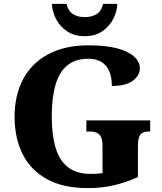

<svg xmlns="http://www.w3.org/2000/svg" viewBox="-20 -957 832 987"><path d="M433 10Q305 10 221.5 -36Q138 -82 96.5 -164.5Q55 -247 55 -358Q55 -466 98 -548.5Q141 -631 226.5 -677.5Q312 -724 437 -724Q524 -724 582 -708.5Q640 -693 669.5 -666Q699 -639 699 -606Q699 -570 663.5 -542.5Q628 -515 555 -515Q555 -560 541.5 -591Q528 -622 501.5 -638.5Q475 -655 435 -655Q367 -655 325.5 -620.5Q284 -586 265 -519.5Q246 -453 246 -358Q246 -263 266 -197Q286 -131 330 -97Q374 -63 447 -63Q462 -63 477 -64Q492 -65 507 -67V-209Q507 -234 500.5 -250Q494 -266 479.5 -273.5Q465 -281 441 -281H424V-338H752V-281H744Q723 -281 711 -273.5Q699 -266 694 -249Q689 -232 689 -205V-47Q628 -19 565.5 -4.5Q503 10 433 10ZM416 -771Q361 -771 323.5 -797Q286 -823 267 -861.5Q248 -900 247 -937H322Q330 -901 354.5 -885Q379 -869 416 -869Q453 -869 477.5 -885Q502 -901 510 -937H583Q582 -900 563 -861.5Q544 -823 507 -797Q470 -771 416 -771Z"/></svg>

Font: Noto Rashi Hebrew ExtraBold
Style: Regular
Weight: 800
Version: Version 1.006